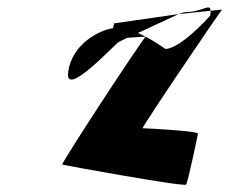

<svg xmlns="http://www.w3.org/2000/svg" viewBox="-20 -815 630 518"><path d="M164 -622C152 -544 295 -702 301 -702L323 -713C345 -715 371 -716 373 -716C366 -712 147 -379 148 -371C148 -370 478 -310 482 -317C487 -323 514 -453 514 -454C517 -462 370 -469 365 -469C360 -469 573 -783 579 -789L548 -786C549 -783 548 -778 547 -773C547 -772 467 -683 426 -683C426 -683 391 -709 352 -726L462 -777L288 -752L285 -739C245 -733 175 -695 164 -622ZM462 -777 548 -786C547 -808 526 -782 477 -782Z"/></svg>

Font: Ampere
Style: SuCndIta
Weight: 400
Version: Version 1